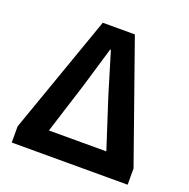

<svg xmlns="http://www.w3.org/2000/svg" viewBox="-131 -866 972 990"><g transform="rotate(20 355.0 -370.5)"><path d="M37 0H673V-89L443 -741H267L37 -89ZM196 -124 283 -399 350 -624H354L422 -399L511 -124Z"/></g></svg>

Font: Source Han Sans CN
Style: Bold
Weight: 700
Designer: Ryoko NISHIZUKA 西塚涼子 (kana, bopomofo & ideographs); Paul D. Hunt (Latin, Greek & Cyrillic); Sandoll Communications 산돌커뮤니
Foundry: Adobe
Version: Version 2.001;hotconv 1.0.107;makeotfexe 2.5.65593